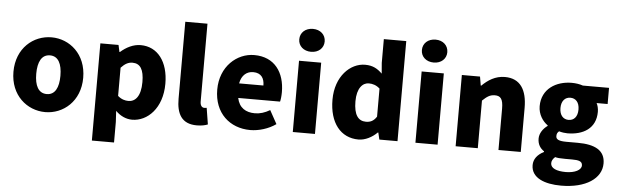

<svg xmlns="http://www.w3.org/2000/svg" viewBox="-59 -1060 4915 1527"><g transform="rotate(5 2398.5 -296.0)"><path d="M319 14C463 14 597 -96 597 -284C597 -473 463 -583 319 -583C174 -583 40 -473 40 -284C40 -96 174 14 319 14ZM319 -130C252 -130 222 -190 222 -284C222 -379 252 -439 319 -439C385 -439 415 -379 415 -284C415 -190 385 -130 319 -130Z M709 207H886V44L881 -45C919 -7 965 14 1013 14C1135 14 1252 -98 1252 -294C1252 -469 1166 -583 1030 -583C971 -583 915 -554 870 -514H866L854 -569H709ZM971 -132C944 -132 914 -140 886 -165V-390C917 -423 944 -438 977 -438C1040 -438 1069 -391 1069 -291C1069 -177 1025 -132 971 -132Z M1529 14C1568 14 1598 7 1617 -1L1596 -132C1586 -130 1582 -130 1576 -130C1562 -130 1544 -141 1544 -178V-799H1367V-185C1367 -66 1407 14 1529 14Z M1956 14C2023 14 2101 -9 2160 -51L2101 -158C2060 -134 2022 -122 1981 -122C1909 -122 1855 -154 1839 -232H2173C2177 -245 2181 -277 2181 -308C2181 -464 2101 -583 1937 -583C1799 -583 1667 -469 1667 -284C1667 -96 1793 14 1956 14ZM1836 -348C1848 -416 1891 -447 1940 -447C2005 -447 2030 -405 2030 -348Z M2295 0H2472V-569H2295ZM2384 -648C2443 -648 2485 -686 2485 -739C2485 -793 2443 -831 2384 -831C2324 -831 2282 -793 2282 -739C2282 -686 2324 -648 2384 -648Z M2820 14C2874 14 2929 -15 2969 -55H2973L2986 0H3131V-799H2952V-609L2959 -524C2922 -560 2885 -583 2822 -583C2704 -583 2587 -471 2587 -284C2587 -99 2678 14 2820 14ZM2867 -132C2806 -132 2770 -178 2770 -287C2770 -392 2815 -438 2864 -438C2894 -438 2925 -429 2952 -404V-180C2928 -143 2901 -132 2867 -132Z M3274 0H3451V-569H3274ZM3363 -648C3422 -648 3464 -686 3464 -739C3464 -793 3422 -831 3363 -831C3303 -831 3261 -793 3261 -739C3261 -686 3303 -648 3363 -648Z M3595 0H3772V-380C3807 -413 3831 -431 3871 -431C3916 -431 3937 -408 3937 -330V0H4115V-352C4115 -494 4062 -583 3938 -583C3861 -583 3803 -544 3756 -498H3752L3740 -569H3595Z M4457 239C4655 239 4779 154 4779 34C4779 -69 4700 -112 4560 -112H4470C4409 -112 4386 -124 4386 -150C4386 -169 4391 -178 4404 -190C4429 -183 4452 -180 4471 -180C4597 -180 4698 -238 4698 -371C4698 -398 4691 -424 4682 -440H4770V-569H4561C4535 -578 4504 -583 4471 -583C4348 -583 4233 -515 4233 -376C4233 -310 4270 -257 4310 -229V-225C4273 -199 4247 -159 4247 -119C4247 -71 4269 -41 4299 -21V-16C4246 11 4218 49 4218 96C4218 198 4326 239 4457 239ZM4471 -287C4430 -287 4399 -317 4399 -376C4399 -434 4430 -464 4471 -464C4513 -464 4543 -434 4543 -376C4543 -317 4513 -287 4471 -287ZM4485 128C4412 128 4364 108 4364 68C4364 49 4373 33 4391 17C4409 22 4431 24 4472 24H4526C4579 24 4609 31 4609 65C4609 101 4558 128 4485 128Z"/></g></svg>

Font: Noto Sans CJK Black
Style: Bold
Weight: 900
Designer: Ryoko NISHIZUKA (kana & ideographs); Paul D. Hunt (Latin, Greek & Cyrillic); Wenlong ZHANG (bopomofo); Sandoll Communica
Foundry: Adobe Systems Incorporated
Version: Version 1.000;PS 1;hotconv 1.0.78;makeotf.lib2.5.61930